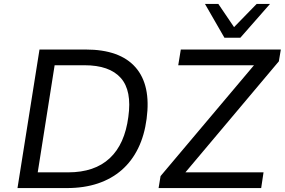

<svg xmlns="http://www.w3.org/2000/svg" viewBox="-20 -957 1449 977"><path d="M69 0 181 -705H416Q590 -705 669.5 -614.5Q749 -524 726 -352Q715 -268 683 -202.5Q651 -137 599.5 -92Q548 -47 478 -23.5Q408 0 320 0ZM172 -80H327Q394 -80 447 -98Q500 -116 538.5 -152Q577 -188 600.5 -240.5Q624 -293 633 -362Q652 -496 594.5 -560.5Q537 -625 410 -625H258ZM787 0 797 -61 1307 -666 1315 -625H887L900 -705H1409L1399 -645L889 -39L881 -80H1321L1309 0ZM1122 -765 1023 -937H1091L1171 -819L1286 -937H1354L1203 -765Z"/></svg>

Font: Nunito Sans 7pt
Style: Italic
Weight: 400
Italic angle: -9°
Designer: Vernon Adams
Foundry: Vernon Adams
Version: Version 3.101;gftools[0.9.27]